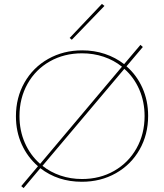

<svg xmlns="http://www.w3.org/2000/svg" viewBox="-20 -919 834 976"><path d="M345 -717 334 -726 498 -899 511 -889ZM733 -330Q733 -235 689.5 -158.5Q646 -82 569 -38.5Q492 5 396 5Q274 5 185 -64L100 37L88 27L173 -74Q120 -120 90.5 -185Q61 -250 61 -328Q61 -423 104.5 -499.5Q148 -576 225 -619.5Q302 -663 398 -663Q459 -663 513 -645Q567 -627 611 -593L694 -691L706 -680L623 -582Q675 -537 704 -472Q733 -407 733 -330ZM184 -86 600 -580Q559 -613 507 -630.5Q455 -648 397 -648Q306 -648 233.5 -607Q161 -566 120 -493Q79 -420 79 -329Q79 -255 106.5 -192.5Q134 -130 184 -86ZM715 -329Q715 -402 688 -464Q661 -526 612 -569L196 -76Q236 -44 287.5 -26.5Q339 -9 397 -9Q488 -9 560.5 -50.5Q633 -92 674 -165Q715 -238 715 -329Z"/></svg>

Font: Ysabeau Infant Thin
Style: Regular
Weight: 200
Designer: Christian Thalmann (Catharsis Fonts)
Version: Version 0.003